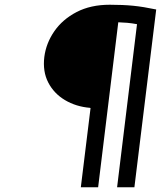

<svg xmlns="http://www.w3.org/2000/svg" viewBox="-20 -760 679 810"><path d="M321 30 362 -304Q361.5 -304 360.8 -304.5Q360 -305 360 -305Q300.5 -310 254 -337.8Q207.5 -365.5 183.5 -412Q159.5 -458.5 167 -520Q174.5 -578 209.2 -628.2Q244 -678.5 303.2 -709.2Q362.5 -740 443 -740Q498 -740 541.2 -735.8Q584.5 -731.5 639 -720L547 30H474L558 -658Q536.5 -662 516.8 -663.8Q497 -665.5 479 -666L394 30Z"/></svg>

Font: Expletus Sans SemiBold
Style: Italic
Weight: 600
Italic angle: -7°
Version: Version 7.500